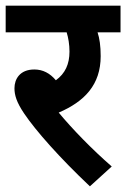

<svg xmlns="http://www.w3.org/2000/svg" viewBox="-20 -642 445 677"><path d="M374 -55C305 -115 235 -187 187 -245C278 -284 335 -343 335 -444C335 -480 331 -507 324 -528H405V-622H0V-528H215C221 -509 225 -485 225 -460C225 -416 210 -383 177 -359C156 -384 131 -397 101 -397C50 -397 31 -363 31 -331C31 -307 38 -282 65 -242C106 -181 192 -84 297 15Z"/></svg>

Font: Noto Sans SemiCondensed SemiBold
Style: Italic
Weight: 600
Width: 4
Italic angle: -12°
Designer: Monotype Design Team
Foundry: Monotype Imaging Inc.
Version: Version 2.013